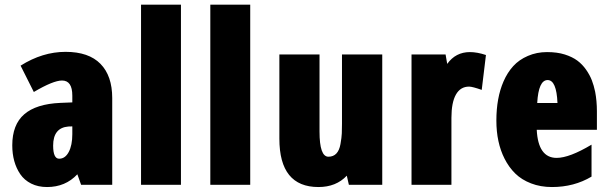

<svg xmlns="http://www.w3.org/2000/svg" viewBox="-20 -771 2547 801"><path d="M65.9 -497.1Q157.2 -554.7 253.7 -554.7Q350.1 -554.7 399.2 -504.6Q448.2 -454.6 448.2 -361.8V0H318.4L302.7 -43.9Q252.9 9.3 176.3 9.3Q138.7 9.3 110.1 -5.1Q81.5 -19.5 64.5 -44.4Q31.2 -93.8 31.2 -164.6Q31.2 -251 81.1 -294.2Q130.9 -337.4 231.9 -341.8L281.7 -343.8V-372.1Q281.7 -435.1 238.8 -435.1Q202.1 -435.1 121.1 -387.2ZM281.7 -211.4V-243.7Q275.9 -243.2 265.1 -243.2Q201.7 -237.8 201.7 -163.6Q201.7 -108.9 226.8 -108.9Q252 -108.9 266.8 -137Q281.7 -165 281.7 -211.4Z M734.9 0H568.4V-751.5H734.9Z M1023.9 0H857.4V-751.5H1023.9Z M1574.7 0H1435.5L1426.8 -38.1Q1382.3 9.3 1308.6 9.3Q1145.5 9.3 1145.5 -192.4V-543.9H1313V-222.2Q1313 -117.2 1350.1 -117.2Q1391.1 -117.2 1400.4 -169.9Q1405.3 -197.3 1406 -215.1Q1406.7 -232.9 1406.7 -255.4Q1406.7 -255.4 1406.7 -543.9H1574.7Z M1940.4 -553.7Q1970.7 -553.7 2007.3 -541.5L1989.7 -396Q1950.7 -409.7 1937 -409.7Q1900.9 -409.7 1882.1 -376.5Q1863.3 -343.3 1863.3 -279.3V0H1696.8V-543.9H1838.9L1845.7 -504.4Q1880.9 -553.7 1940.4 -553.7Z M2282.7 9.3Q2234.9 9.3 2195.6 -5.9Q2156.2 -21 2129.6 -47.1Q2103 -73.2 2085 -108.9Q2050.8 -176.3 2050.8 -268.1Q2050.8 -362.8 2080.6 -431.2Q2096.7 -468.3 2121.1 -495.1Q2145.5 -522 2182.4 -537.8Q2219.2 -553.7 2262 -553.7Q2304.7 -553.7 2336.2 -543.7Q2367.7 -533.7 2388.7 -518.1Q2409.7 -502.4 2425.3 -480Q2440.9 -457.5 2449.2 -435.8Q2457.5 -414.1 2462.9 -388.2Q2470.2 -350.1 2470.2 -306.6V-229.5H2219.2Q2225.1 -112.3 2302.2 -112.3Q2355.5 -112.3 2447.8 -167.5V-34.2Q2375 9.3 2282.7 9.3ZM2264.6 -437Q2226.6 -437 2221.2 -341.3H2305.7Q2301.8 -437 2264.6 -437Z"/></svg>

Font: Open Sans Hebrew Condensed Extra Bold
Style: Regular
Weight: 800
Width: 3
Foundry: Ascender Corporation, Yanek Iontef
Version: Version 2.001;PS 002.001;hotconv 1.0.70;makeotf.lib2.5.58329